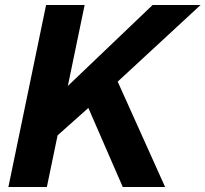

<svg xmlns="http://www.w3.org/2000/svg" viewBox="-20 -749 823 769"><path d="M471.7 0 333.9 -316.7 198.4 -195.9 240.9 -394.4 591.3 -729H783.4L451.4 -422.1L641.3 0ZM13.6 0 164.6 -729H319L167.7 0Z"/></svg>

Font: Mona Sans
Style: Italic
Weight: 200
Italic angle: -11.6951°
Designer: Deni Anggara
Foundry: GitHub
Version: Version 2.000